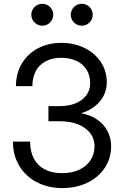

<svg xmlns="http://www.w3.org/2000/svg" viewBox="-20 -961 639 993"><path d="M46.9 -228.5H135.7Q135.7 -177.2 155.3 -140.6Q174.8 -104 211.9 -84.7Q249 -65.4 300.8 -65.4Q350.1 -65.4 388.2 -82.5Q426.3 -99.6 447.5 -131.3Q468.8 -163.1 468.8 -205.1Q468.8 -243.7 446.3 -272.7Q423.8 -301.8 383.1 -317.9Q342.3 -334 289.1 -334H230.5V-412.1H289.1Q335.4 -412.1 371.1 -426.8Q406.7 -441.4 426.5 -468.3Q446.3 -495.1 446.3 -530.3Q446.3 -570.8 427.7 -600.6Q409.2 -630.4 375.5 -646.2Q341.8 -662.1 296.9 -662.1Q251 -662.1 217.3 -644.5Q183.6 -627 165.5 -594Q147.5 -561 147.5 -515.6H62.5Q62.5 -580.6 92.5 -631.6Q122.6 -682.6 176 -710.9Q229.5 -739.3 297.4 -739.3Q363.8 -739.3 417.2 -712.9Q470.7 -686.5 501.5 -640.1Q532.2 -593.8 532.2 -535.2Q532.2 -498.5 516.4 -466.8Q500.5 -435.1 470.9 -411.6Q441.4 -388.2 401.4 -376V-374.5Q447.3 -366.7 481.9 -343Q516.6 -319.3 535.6 -283.4Q554.7 -247.6 554.7 -205.1Q554.7 -142.6 522 -93Q489.3 -43.5 431.9 -15.9Q374.5 11.7 302.7 11.7Q228.5 11.7 170.2 -18.8Q111.8 -49.3 79.3 -103.8Q46.9 -158.2 46.9 -228.5ZM346.2 -884.8Q346.2 -899.9 353.8 -913.1Q361.3 -926.3 374.5 -933.8Q387.7 -941.4 402.8 -941.4Q418 -941.4 431.2 -933.8Q444.3 -926.3 451.9 -913.1Q459.5 -899.9 459.5 -884.8Q459.5 -869.6 451.9 -856.4Q444.3 -843.3 431.2 -835.7Q418 -828.1 402.8 -828.1Q387.7 -828.1 374.5 -835.7Q361.3 -843.3 353.8 -856.4Q346.2 -869.6 346.2 -884.8ZM142.1 -884.8Q142.1 -899.9 149.7 -913.1Q157.2 -926.3 170.4 -933.8Q183.6 -941.4 198.7 -941.4Q213.9 -941.4 227.1 -933.8Q240.2 -926.3 247.8 -913.1Q255.4 -899.9 255.4 -884.8Q255.4 -869.6 247.8 -856.4Q240.2 -843.3 227.1 -835.7Q213.9 -828.1 198.7 -828.1Q183.6 -828.1 170.4 -835.7Q157.2 -843.3 149.7 -856.4Q142.1 -869.6 142.1 -884.8Z"/></svg>

Font: Intratopia Thin
Style: Regular
Weight: 100
Designer: Rasmus Andersson
Foundry: rsms
Version: Version 3.000;Glyphs 3.2.3 (3260)